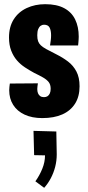

<svg xmlns="http://www.w3.org/2000/svg" viewBox="-20 -554 418 917"><path d="M182 10Q133 10 97.5 -6.5Q62 -23 43 -53Q24 -83 24 -123Q24 -131 25 -139Q26 -147 27 -155L161 -156Q160 -149 159 -142Q158 -135 158 -129Q158 -117 161.5 -108.5Q165 -100 172 -95Q179 -90 190 -90Q200 -90 207 -94.5Q214 -99 218 -108Q222 -117 222 -130Q222 -150 212.5 -162Q203 -174 185.5 -184Q168 -194 143 -206Q121 -218 99.5 -232Q78 -246 61 -265.5Q44 -285 33.5 -312Q23 -339 23 -375Q23 -426 45.5 -461.5Q68 -497 107.5 -515.5Q147 -534 196 -534Q251 -534 286.5 -515Q322 -496 339 -461Q356 -426 356 -379Q356 -373 355.5 -366Q355 -359 354.5 -352Q354 -345 353 -337H219Q221 -350 222.5 -362Q224 -374 224 -385Q224 -408 217 -422Q210 -436 190 -436Q182 -436 174.5 -431Q167 -426 162.5 -415Q158 -404 158 -386Q158 -368 162 -357Q166 -346 175 -337.5Q184 -329 200 -320Q224 -307 252 -293Q280 -279 305 -260Q330 -241 345 -212.5Q360 -184 360 -142Q360 -93 338.5 -59Q317 -25 277.5 -7.5Q238 10 182 10ZM191 343 149 312Q169 284 182 252Q195 220 195 188L143 187L140 71L249 74Q250 101 250 128.5Q250 156 251 183Q251 214 243.5 243Q236 272 222.5 297.5Q209 323 191 343Z"/></svg>

Font: Truculenta Black
Style: Regular
Weight: 900
Version: Version 1.002